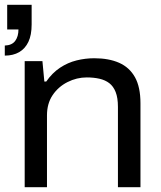

<svg xmlns="http://www.w3.org/2000/svg" viewBox="-30 -781 673 801"><path d="M73 0V-526H147L155 -441H163Q188 -477 220.5 -498.5Q253 -520 289.5 -529Q326 -538 363 -538Q424 -538 467 -519Q510 -500 533 -459Q556 -418 556 -350V0H462V-335Q462 -373 452.5 -397Q443 -421 426 -434Q409 -447 385 -452.5Q361 -458 332 -458Q290 -458 251.5 -438.5Q213 -419 189.5 -384Q166 -349 166 -300V0ZM-10 -549V-591Q20 -592 33.5 -610.5Q47 -629 47 -658H0V-761H102V-679Q102 -635 88.5 -606.5Q75 -578 50 -563.5Q25 -549 -10 -549Z"/></svg>

Font: Archivo SemiExpanded
Style: Regular
Weight: 400
Width: 6
Designer: Hector Gatti
Foundry: Omnibus-Type
Version: Version 2.001